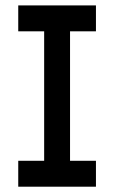

<svg xmlns="http://www.w3.org/2000/svg" viewBox="-20 -704 431 724"><path d="M341.8 -683.6V-585.9H244.1V-97.7H341.8V0H48.8V-97.7H146.5V-585.9H48.8V-683.6Z"/></svg>

Font: BabelStone Moon Runes
Style: Regular
Weight: 400
Designer: Andrew West
Foundry: BabelStone
Version: Version 7.001 March 14, 2022